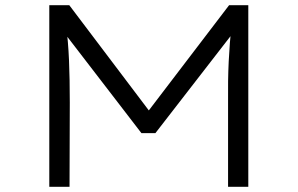

<svg xmlns="http://www.w3.org/2000/svg" viewBox="-20 -720 1148 740"><path d="M170 0V-700H247L569 -274H538L863 -700H937V0H859V-325Q858 -411 861.5 -483.5Q865 -556 873 -630L885 -602L579 -207H525L222 -601L234 -630Q243 -559 246 -487Q249 -415 249 -325L248 0Z"/></svg>

Font: Lexend Tera Light
Style: Regular
Weight: 300
Designer: Bonnie Shaver-Troup, Thomas Jockin
Foundry: Lexend
Version: Version 1.007